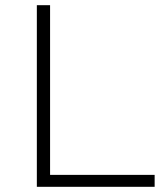

<svg xmlns="http://www.w3.org/2000/svg" viewBox="-20 -720 625 740"><path d="M122 0V-700H173V-46H576V0Z"/></svg>

Font: Montserrat Light
Style: Regular
Weight: 300
Designer: Julieta Ulanovsky
Foundry: Julieta Ulanovsky
Version: Version 9.000; ttfautohint (v1.8.4.7-5d5b)